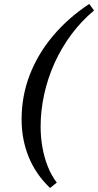

<svg xmlns="http://www.w3.org/2000/svg" viewBox="-20 -732 498 976"><path d="M433.6 -711.9 458 -678.7Q394.5 -626 343.8 -558.1Q293 -490.2 257.8 -412.6Q222.7 -335 204.6 -252.4Q186.5 -169.9 186.5 -88.9Q186.5 -34.2 195.8 17.6Q205.1 69.3 223.1 114.7Q241.2 160.2 268.6 196.3L234.4 223.6Q161.1 153.3 125.5 64.9Q89.8 -23.4 89.8 -125Q89.8 -244.1 131.3 -351.6Q172.9 -459 250 -550.3Q327.1 -641.6 433.6 -711.9Z"/></svg>

Font: Crimson Pro ExtraLight Medium
Style: Italic
Weight: 500
Italic angle: -12°
Version: Version 1.002